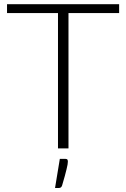

<svg xmlns="http://www.w3.org/2000/svg" viewBox="-20 -728 619 942"><path d="M564.5 -664H316V0H264.5V-664H14.5V-707.5H564.5ZM301 51.5Q308.5 51.5 310.8 55.2Q313 59 313 65Q313 70.5 311.5 79.5Q310 88.5 306.5 102.5Q303 116.5 297.8 136.2Q292.5 156 284.5 182.5Q282 189.5 277.8 192Q273.5 194.5 266 194.5H250L273.5 51.5Z"/></svg>

Font: LatoLatin Light
Style: Regular
Weight: 300
Designer: Lukasz Dziedzic with Adam Twardoch and Botio Nikoltchev
Foundry: tyPoland Lukasz Dziedzic
Version: Version 2.015; 2015-08-06; http://www.latofonts.com/